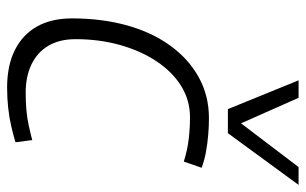

<svg xmlns="http://www.w3.org/2000/svg" viewBox="-176 -654 840 527"><g transform="rotate(90 243.5 -390.0)"><path d="M220 10Q159 10 116.5 -11.5Q74 -33 52 -72.5Q30 -112 30 -168Q30 -250 49 -318.5Q68 -387 104.5 -437.5Q141 -488 191.5 -516Q242 -544 304 -544Q327 -544 350 -542Q373 -540 395.5 -536Q418 -532 440 -524L423 -475Q391 -485 361 -488.5Q331 -492 301 -492Q255 -492 216 -468Q177 -444 148 -400.5Q119 -357 103 -300Q87 -243 87 -178Q87 -134 105 -103.5Q123 -73 156 -57Q189 -41 234 -41Q260 -41 282 -43Q304 -45 324.5 -49.5Q345 -54 364 -59L370 -13Q350 -7 326.5 -1.5Q303 4 276 7Q249 10 220 10ZM487 -790 345 -596H279L200 -790H248L318 -632L438 -790Z"/></g></svg>

Font: Georama ExtraCondensed Thin Light
Style: Italic
Weight: 300
Italic angle: -9°
Version: Version 1.001